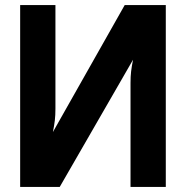

<svg xmlns="http://www.w3.org/2000/svg" viewBox="-20 -742 738 762"><path d="M217 0 508 -505C501 -469 498 -449 498 -412V0H638V-722H475L190 -218C197 -254 200 -274 200 -311V-722H60V0Z"/></svg>

Font: Perun
Style: Bold
Weight: 700
Foundry: Copyright (c) Stefan Peev, Context Ltd, 2016
Version: Version 1.089